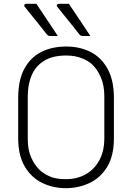

<svg xmlns="http://www.w3.org/2000/svg" viewBox="-20 -963 690 1003"><path d="M170 -943Q201 -896 227 -858Q253 -820 282 -775H242Q231 -775 225 -783Q198 -818 181 -838.5Q164 -859 148.5 -878.5Q133 -898 109 -928Q105 -933 107.5 -938Q110 -943 116 -943ZM340 -943Q371 -896 397 -858Q423 -820 452 -775H412Q401 -775 395 -783Q368 -818 351 -838.5Q334 -859 318.5 -878.5Q303 -898 279 -928Q275 -933 277.5 -938Q280 -943 286 -943ZM326 -720Q397 -720 453 -691.5Q509 -663 542 -603.5Q575 -544 575 -451V-241Q575 -149 540 -91.5Q505 -34 447.5 -7Q390 20 324 20Q258 20 201.5 -7Q145 -34 110 -92Q75 -150 75 -242V-451Q75 -544 107 -603.5Q139 -663 195.5 -691.5Q252 -720 326 -720ZM125 -236Q125 -182 142 -142.5Q159 -103 185 -77Q207 -56 239.5 -41.5Q272 -27 324 -27Q382 -27 427 -52Q472 -77 498.5 -125Q525 -173 525 -241V-459Q525 -517 507 -558.5Q489 -600 463 -625Q441 -646 405.5 -659.5Q370 -673 326 -673Q255 -673 210.5 -645.5Q166 -618 145.5 -570Q125 -522 125 -459Z"/></svg>

Font: Recursive Sn Lnr St Lt
Style: Regular
Weight: 300
Version: Version 1.079;hotconv 1.0.112;makeotfexe 2.5.65598; ttfautoh